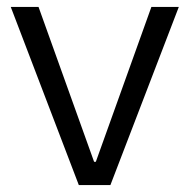

<svg xmlns="http://www.w3.org/2000/svg" viewBox="-20 -533 545 553"><path d="M207 0 11 -513H91L251 -67H256L416 -513H495L298 0Z"/></svg>

Font: Bricolage Grotesque 48pt Light
Style: Regular
Weight: 300
Designer: Mathieu Triay
Foundry: Atelier Triay
Version: Version 1.000; ttfautohint (v1.8.4.7-5d5b);gftools[0.9.32]